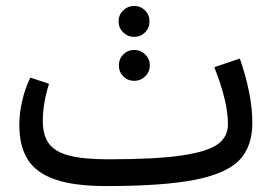

<svg xmlns="http://www.w3.org/2000/svg" viewBox="-20 -612 924 646"><path d="M829 -199Q829 -120 786.5 -74.5Q744 -29 638 -7.5Q532 14 337 14Q230 14 166 -8Q102 -30 73.5 -75Q45 -120 45 -192Q45 -230 54.5 -272Q64 -314 82 -351L145 -330Q124 -264 124 -205Q124 -157 144.5 -129Q165 -101 213 -88.5Q261 -76 345 -76Q504 -76 591.5 -89Q679 -102 713 -127Q747 -152 747 -194Q747 -270 701 -386L787 -415Q829 -293 829 -199ZM379 -540Q379 -562 394.5 -577Q410 -592 431 -592Q453 -592 468 -577Q483 -562 483 -540Q483 -518 468 -503Q453 -488 431 -488Q410 -488 394.5 -503Q379 -518 379 -540ZM380 -392Q380 -414 395 -429Q410 -444 432 -444Q453 -444 468.5 -429Q484 -414 484 -392Q484 -370 468.5 -355Q453 -340 432 -340Q410 -340 395 -355Q380 -370 380 -392Z"/></svg>

Font: Fira GO
Style: Regular
Weight: 400
Designer: Carrois Corporate
Foundry: Carrois Corporate GbR
Version: Version 0.300